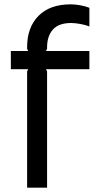

<svg xmlns="http://www.w3.org/2000/svg" viewBox="-20 -865 452 885"><path d="M392 -546H192L197 -536V0H105V-536L110 -546H30V-630H110L105 -640V-648Q105 -739 157.5 -792Q210 -845 306 -845Q327 -845 351 -840.5Q375 -836 392 -829V-743Q376 -750 350.5 -754.5Q325 -759 308 -759Q251 -759 224 -729Q197 -699 197 -646V-640L192 -630H392Z"/></svg>

Font: TypoPRO Sinkin Sans
Style: 400 Regular
Weight: 400
Designer: Keith Bates
Foundry: K-Type
Version: Sinkin Sans (version 1.0)  by Keith Bates   •   © 2014   www